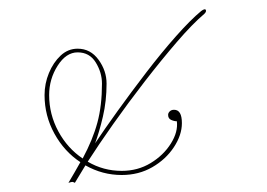

<svg xmlns="http://www.w3.org/2000/svg" viewBox="-20 -397 581 418"><path d="M418 -373Q426 -379 428 -375.5Q430 -372 425 -367Q399 -345 365 -305.5Q331 -266 295 -219.5Q259 -173 226.5 -127Q194 -81 171 -45Q205 -25 245 -25Q280 -25 308 -42Q336 -59 352 -84.5Q368 -110 365 -133Q359 -133 352.5 -136Q346 -139 346 -147Q346 -151 349.5 -154.5Q353 -158 359 -158Q376 -158 376 -129Q376 -103 358.5 -76.5Q341 -50 311.5 -33Q282 -16 245 -16Q203 -16 166 -37Q152 -14 143 1Q139 -1 137.5 -1Q136 -1 129 1Q136 -11 142.5 -22Q149 -33 155 -44Q120 -67 98.5 -106Q77 -145 77 -190Q77 -215 86.5 -238Q96 -261 112 -276Q128 -291 149 -291Q177 -291 194.5 -267Q212 -243 212 -215Q212 -177 204 -143Q196 -109 187 -85Q207 -115 236.5 -156Q266 -197 299 -240Q332 -283 363.5 -318.5Q395 -354 418 -373ZM87 -190Q87 -148 107 -111Q127 -74 160 -52Q182 -93 192 -130Q202 -167 202 -215Q202 -239 188.5 -261Q175 -283 149 -283Q124 -283 105.5 -254Q87 -225 87 -190Z"/></svg>

Font: Kapakana Light
Style: Regular
Weight: 300
Designer: Kyosuke Nagai
Version: Version 1.000